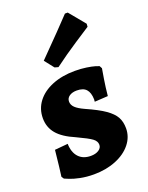

<svg xmlns="http://www.w3.org/2000/svg" viewBox="-143 -821 698 906"><g transform="rotate(-20 206.0 -368.0)"><path d="M28 -18 20 -30Q25 -63 35 -160L101 -166Q102 -123 124 -99Q146 -75 185 -75Q209 -75 224.5 -85Q240 -95 240 -111Q240 -129 222 -142.5Q204 -156 148 -182Q87 -208 59.5 -241Q32 -274 32 -319Q32 -366 59.5 -402Q87 -438 136.5 -458Q186 -478 250 -478Q281 -478 307.5 -474Q334 -470 349 -465.5Q364 -461 368 -459L375 -446Q373 -435 366.5 -395Q360 -355 356 -313L289 -309L290 -321Q289 -355 274 -371.5Q259 -388 227 -388Q204 -388 189.5 -378Q175 -368 175 -351Q175 -334 189 -320.5Q203 -307 234 -293Q295 -266 327 -243.5Q359 -221 372 -197.5Q385 -174 385 -141Q385 -98 357 -63Q329 -28 279.5 -8Q230 12 169 12Q132 12 100.5 5.5Q69 -1 51 -8.5Q33 -16 28 -18ZM166 -526 129 -573Q181 -625 232.5 -678.5Q284 -732 299 -748H313L379 -668L378 -653Q361 -642 302 -603.5Q243 -565 184 -521Z"/></g></svg>

Font: Alegreya ExtraBold
Style: Regular
Weight: 800
Designer: Juan Pablo del Peral
Foundry: Huerta Tipografica
Version: Version 2.007; ttfautohint (v1.6)